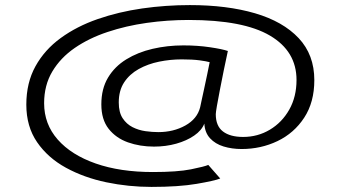

<svg xmlns="http://www.w3.org/2000/svg" viewBox="-20 -726 1340 755"><path d="M575.5 9Q485.5 9 398 -9.2Q310.5 -27.5 239.2 -66.5Q168 -105.5 125.8 -167Q83.5 -228.5 83.5 -314.5Q83.5 -400.5 119.5 -465.5Q155.5 -530.5 218.8 -576.5Q282 -622.5 364.2 -651Q446.5 -679.5 539.2 -692.8Q632 -706 726.5 -706Q872.5 -706 982.8 -673.8Q1093 -641.5 1154.5 -576Q1216 -510.5 1216 -411Q1216 -324 1176.2 -263.2Q1136.5 -202.5 1071.2 -171.2Q1006 -140 930 -140Q892 -140 859.2 -150Q826.5 -160 806 -182.2Q785.5 -204.5 783.5 -240Q773 -213 743.5 -192.8Q714 -172.5 673 -161Q632 -149.5 585.5 -149.5Q530.5 -149.5 483.2 -166.2Q436 -183 407.2 -219.5Q378.5 -256 378.5 -315.5Q378.5 -377 404.8 -420.8Q431 -464.5 476.5 -492.5Q522 -520.5 580 -534Q638 -547.5 701 -547.5Q757 -547.5 805.8 -540.2Q854.5 -533 876 -525.5Q868.5 -491 860.2 -450.8Q852 -410.5 844.8 -373.2Q837.5 -336 833 -309.8Q828.5 -283.5 828.5 -277Q828.5 -230.5 856.8 -209Q885 -187.5 936 -187.5Q993.5 -187.5 1041.2 -216Q1089 -244.5 1117.5 -295Q1146 -345.5 1146 -411.5Q1146 -524.5 1041.5 -586Q937 -647.5 722 -647.5Q639 -647.5 557.2 -636Q475.5 -624.5 402.8 -600.2Q330 -576 274 -537.5Q218 -499 185.8 -445Q153.5 -391 153.5 -320Q153.5 -238 207 -177.2Q260.5 -116.5 356.5 -83Q452.5 -49.5 581 -49.5Q677.5 -49.5 731 -60.2Q784.5 -71 799 -77.5L846 -24Q823 -15 753 -3Q683 9 575.5 9ZM602.5 -206.5Q662 -206.5 708.8 -232.5Q755.5 -258.5 767 -304Q768 -309.5 772.5 -329.8Q777 -350 782.8 -377.2Q788.5 -404.5 794.5 -432.2Q800.5 -460 804.5 -481.5Q792.5 -485 764.8 -488.8Q737 -492.5 694.5 -492.5Q649.5 -492.5 605.5 -483.5Q561.5 -474.5 525.5 -454.5Q489.5 -434.5 468.2 -402.2Q447 -370 447 -323Q447 -284.5 462.2 -261.2Q477.5 -238 501.2 -226Q525 -214 552 -210.2Q579 -206.5 602.5 -206.5Z"/></svg>

Font: Trispace Expanded Light
Style: Regular
Weight: 300
Width: 7
Designer: Tyler Finck
Foundry: Etcetera Type Company
Version: Version 1.210; ttfautohint (v1.8.3)